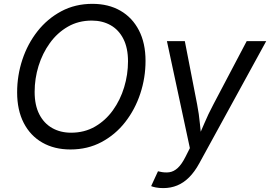

<svg xmlns="http://www.w3.org/2000/svg" viewBox="-20 -757 1386 985"><path d="M341.3 9.8Q258.8 9.8 197.3 -25.4Q135.7 -60.5 101.8 -126.2Q67.9 -191.9 67.9 -283.2Q67.9 -369.6 94.7 -450.9Q121.6 -532.2 172.4 -596.7Q223.1 -661.1 294.4 -699.2Q365.7 -737.3 454.1 -737.3Q536.6 -737.3 597.7 -702.1Q658.7 -667 692.6 -601.6Q726.6 -536.1 726.6 -444.8Q726.6 -357.9 699.7 -276.6Q672.9 -195.3 622.3 -130.6Q571.8 -65.9 500.7 -28.1Q429.7 9.8 341.3 9.8ZM344.7 -76.2Q413.1 -76.2 467.3 -107.4Q521.5 -138.7 559.3 -191.4Q597.2 -244.1 616.9 -309.3Q636.7 -374.5 636.7 -442.4Q636.7 -510.7 613 -557.4Q589.4 -604 547.4 -627.7Q505.4 -651.4 450.7 -651.4Q382.3 -651.4 328.1 -620.1Q273.9 -588.9 235.8 -536.1Q197.8 -483.4 177.7 -418.5Q157.7 -353.5 157.7 -285.6Q157.7 -217.3 181.6 -170.7Q205.6 -124 247.8 -100.1Q290 -76.2 344.7 -76.2ZM755.4 197.8 790.5 121.6 798.8 123.5Q825.7 129.9 848.4 126.7Q871.1 123.5 891.4 105.2Q911.6 86.9 931.2 48.3L954.1 2.9L836.4 -545.9H928.2L991.2 -222.2Q1001 -171.9 1005.6 -121.8Q1010.3 -71.8 1016.6 -24.9H984.4Q1006.3 -71.8 1027.3 -121.8Q1048.3 -171.9 1075.2 -222.2L1245.6 -545.9H1345.7L1002 81.5Q978.5 124.5 950.4 152.6Q922.4 180.7 889.4 194.3Q856.4 208 817.4 208Q795.9 208 779.1 204.6Q762.2 201.2 755.4 197.8Z"/></svg>

Font: Inter
Style: Italic
Weight: 400
Italic angle: -9.3988°
Designer: Rasmus Andersson
Foundry: rsms
Version: Version 4.001;git-66647c0bb